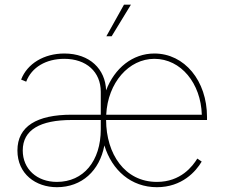

<svg xmlns="http://www.w3.org/2000/svg" viewBox="-20 -780 955 812"><path d="M220.7 11.7C326.2 11.7 401.4 -58.1 421.4 -165C453.6 -59.6 534.7 11.7 643.6 11.7C750 11.7 808.6 -55.2 833 -96.7L814.5 -109.4C794.4 -76.7 744.6 -10.7 643.6 -10.7C506.8 -10.7 429.2 -129.9 428.7 -272.5H855.5V-285.2C855.5 -438.5 760.3 -553.7 632.8 -553.7C540.5 -553.7 464.4 -491.7 428.7 -397.9C425.8 -487.3 359.9 -553.7 252 -553.7C166.5 -553.7 95.2 -511.2 69.3 -443.4L90.8 -434.6C113.8 -495.6 174.8 -531.2 252 -531.2C345.2 -531.2 406.2 -476.1 406.2 -391.6V-294.9H283.2C136.2 -294.9 53.7 -246.1 53.7 -143.6C53.7 -44.4 130.9 11.7 220.7 11.7ZM429.7 -626.5H452.1L533.7 -760.3H504.4ZM76.2 -143.6C76.2 -231.4 150.4 -272.5 283.2 -272.5H406.2V-233.4C406.2 -98.6 333 -10.7 220.7 -10.7C135.7 -10.7 76.2 -65.4 76.2 -143.6ZM429.2 -294.9C436 -430.7 524.9 -531.2 632.8 -531.2C745.6 -531.2 829.6 -427.2 833.5 -294.9Z"/></svg>

Font: Raveo Thin
Style: Regular
Weight: 100
Designer: Jakub Foglar, Rasmus Andersson (Inter)
Foundry: Jakubfoglar.com
Version: Version 1.100;Glyphs 3.2.3 (3260)